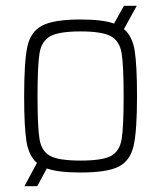

<svg xmlns="http://www.w3.org/2000/svg" viewBox="-20 -585 554 660"><path d="M451 -254Q451 -136 439.5 -84.5Q428 -33 388.5 -12.5Q349 8 257 8Q179 8 141 -6L108 55H64L107 -25Q79 -49 71 -99Q63 -149 63 -254Q63 -373 74 -424.5Q85 -476 125 -497Q165 -518 257 -518Q333 -518 372 -504L406 -565H450L406 -485Q435 -461 443 -410.5Q451 -360 451 -254ZM405 -254Q405 -361 398 -402.5Q391 -444 361 -460.5Q331 -477 257 -477Q183 -477 153 -460.5Q123 -444 116 -402.5Q109 -361 109 -254Q109 -147 116 -106Q123 -65 152.5 -49Q182 -33 257 -33Q332 -33 361.5 -49Q391 -65 398 -106Q405 -147 405 -254Z"/></svg>

Font: Saira Semi Condensed ExtraLight
Style: Regular
Weight: 200
Width: 4
Designer: Hector Gatti with collaboration of the Omnibus-Type team
Foundry: Omnibus-Type
Version: Version 1.001; ttfautohint (v1.8)